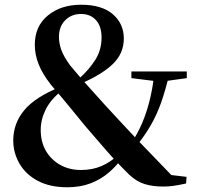

<svg xmlns="http://www.w3.org/2000/svg" viewBox="-20 -775 843 811"><path d="M264 16Q191 16 140 -11Q89 -38 62.5 -83.5Q36 -129 36 -182Q36 -253 82 -309Q128 -365 235 -408V-413L243 -394Q194 -355 173 -312.5Q152 -270 152 -226Q152 -176 173.5 -138.5Q195 -101 233.5 -79Q272 -57 322 -57Q370 -57 408.5 -73.5Q447 -90 479 -121L506 -107H495Q473 -75 440 -46.5Q407 -18 363.5 -1Q320 16 264 16ZM553 -154 526 -169H534Q562 -212 580.5 -255.5Q599 -299 611.5 -348.5Q624 -398 631 -457H694Q678 -391 660.5 -341.5Q643 -292 618 -248Q593 -204 553 -154ZM648 -431 535 -445V-473H769V-445L668 -431ZM669 13Q625 13 591 2.5Q557 -8 526 -37Q472 -90 426 -143Q380 -196 338 -245Q304 -287 280 -316Q256 -345 236.5 -368.5Q217 -392 196 -416Q159 -463 143 -504Q127 -545 127 -586Q127 -664 182 -709.5Q237 -755 323 -755Q410 -755 456.5 -715Q503 -675 503 -612Q503 -550 457.5 -505.5Q412 -461 322 -422V-416L310 -439Q357 -481 383 -523Q409 -565 409 -616Q409 -664 385.5 -690Q362 -716 322 -716Q282 -716 255.5 -689.5Q229 -663 229 -619Q229 -593 238.5 -565.5Q248 -538 276 -499Q294 -478 312 -456.5Q330 -435 356 -406.5Q382 -378 423 -332Q464 -288 497.5 -251.5Q531 -215 564 -180.5Q597 -146 633.5 -108.5Q670 -71 715 -24L658 -41L768 -28L766 0Q735 7 713 10Q691 13 669 13Z"/></svg>

Font: Noto Serif SC ExtraLight
Style: Bold
Weight: 700
Version: Version 2.002-H1;hotconv 1.1.0;makeotfexe 2.6.0